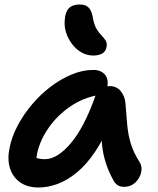

<svg xmlns="http://www.w3.org/2000/svg" viewBox="-20 -824 701 854"><path d="M152 10Q102 10 69.5 -13Q37 -36 24.5 -75.5Q12 -115 22 -163Q31 -213 57.5 -263.5Q84 -314 122 -359Q160 -404 205.5 -438.5Q251 -473 299.5 -493Q348 -513 395 -513Q428 -513 446 -493Q464 -473 457 -436Q454 -421 443.5 -412.5Q433 -404 418 -401Q351 -390 293.5 -351Q236 -312 197 -256.5Q158 -201 145 -141Q141 -120 141 -102.5Q141 -85 147 -58L102 -149Q122 -130 138 -123Q154 -116 180 -116Q235 -116 295 -187Q355 -258 403 -394Q411 -416 429 -428.5Q447 -441 468 -441Q499 -441 517.5 -418Q536 -395 538 -364Q542 -311 546 -267.5Q550 -224 562 -184.5Q574 -145 601 -103Q610 -89 609.5 -71Q609 -53 599.5 -35Q590 -17 573 -5Q556 7 532 7Q515 7 504 0Q493 -7 486 -19Q472 -44 461 -70.5Q450 -97 442.5 -128.5Q435 -160 432 -201.5Q429 -243 430 -298L478 -301Q445 -212 405 -152Q365 -92 321.5 -56.5Q278 -21 235 -5.5Q192 10 152 10ZM395 -577Q367 -577 343 -590.5Q319 -604 301 -627.5Q283 -651 274 -679Q265 -707 268 -735Q270 -770 286 -787Q302 -804 335 -804Q362 -804 375.5 -789Q389 -774 394 -740Q399 -713 409.5 -695.5Q420 -678 431.5 -666.5Q443 -655 450 -643.5Q457 -632 454 -615Q450 -594 434 -585.5Q418 -577 395 -577Z"/></svg>

Font: Shantell Sans SemiBold
Style: Italic
Weight: 600
Italic angle: -11°
Designer: Stephen Nixon, Anya Danilova, Shantell Martin
Foundry: Arrow Type
Version: Version 1.011;[c5ecc13dd]